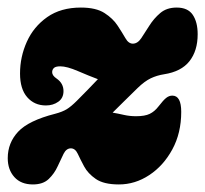

<svg xmlns="http://www.w3.org/2000/svg" viewBox="-20 -478 543 508"><path d="M459.5 -182Q459.5 -126 436 -82.8Q412.5 -39.5 375 -14.8Q337.5 10 294.5 10Q254.5 10 233.5 -4.5Q212.5 -19 202.5 -37.8Q192.5 -56.5 185.8 -71Q179 -85.5 167.5 -85.5Q155.5 -85.5 148.2 -71Q141 -56.5 132.5 -37.8Q124 -19 109 -4.5Q94 10 67 10Q35.5 10 18 -9.5Q0.5 -29 0.5 -59.5Q0.5 -100 28 -129.5Q55.5 -159 126 -177Q145 -182 156.5 -189Q168 -196 183.5 -211.5Q213.5 -241.5 239 -268.5Q215 -277.5 186 -290Q157 -302.5 139.5 -302.5Q127 -302.5 122.5 -298Q118 -293.5 118 -287Q118 -278 130 -270Q148 -257.5 148 -237Q148 -218.5 134.2 -208.8Q120.5 -199 101.5 -199Q71 -199 52 -220.8Q33 -242.5 33 -283.5Q33 -327.5 51 -367.5Q69 -407.5 105 -432.8Q141 -458 194 -458Q234 -458 256.5 -443.5Q279 -429 291.2 -410.2Q303.5 -391.5 311.8 -377Q320 -362.5 331.5 -362.5Q344 -362.5 353.8 -377Q363.5 -391.5 375.2 -410.2Q387 -429 404 -443.5Q421 -458 447.5 -458Q477 -458 490 -438.8Q503 -419.5 503 -387.5Q503 -343.5 481.2 -316Q459.5 -288.5 414 -281.5Q395 -278.5 378.8 -270.8Q362.5 -263 344 -245Q323 -224.5 307.5 -209.2Q292 -194 278 -180Q292.5 -177.5 307.8 -174Q323 -170.5 340 -170.5Q363.5 -170.5 376.2 -176.8Q389 -183 399 -196Q412.5 -213.5 420 -219.2Q427.5 -225 436 -225Q459.5 -225 459.5 -182Z"/></svg>

Font: Fraunces 144pt S100 Black
Style: Italic
Weight: 900
Italic angle: -16°
Version: Version 1.000; ttfautohint (v1.8.3)